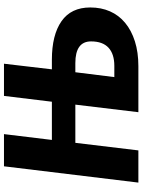

<svg xmlns="http://www.w3.org/2000/svg" viewBox="108 -842 733 990"><g transform="rotate(-90 475.0 -346.5)"><path d="M431 -325H234L195 0H29L113 -693H279L249 -446H446L476 -693H642L613 -446H662Q790 -446 861 -396.5Q932 -347 932 -248Q932 -192 912 -146.5Q892 -101 853 -68.5Q814 -36 757.5 -18Q701 0 629 0H392ZM598 -325 573 -124H631Q692 -124 724.5 -154Q757 -184 757 -244Q757 -325 645 -325Z"/></g></svg>

Font: Szlgxwxxxixliatcpuztgldltzi
Style: Regular
Weight: 700
Italic angle: -8°
Designer: Carrois Corporate & Edenspiekermann
Foundry: Carrois Corporate GbR & Edenspiekermann AG
Version: Version 2.001